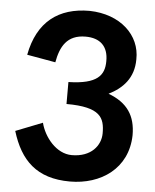

<svg xmlns="http://www.w3.org/2000/svg" viewBox="-54 -806 705 871"><g transform="rotate(5 298.0 -370.5)"><path d="M319 -760C178 -760 83 -690 54 -537C98 -530 141 -521 184 -514C197 -586 226 -642 311 -642C376 -642 415 -608 414 -539C414 -475 383 -433 251 -430V-330C407 -330 426 -282 426 -212C426 -156 383 -101 295 -101C224 -101 168 -172 152 -236L30 -188C70 -57 145 19 297 19C437 19 559 -62 562 -215C562 -303 525 -360 437 -393C500 -424 549 -474 549 -559C552 -670 459 -757 319 -760Z"/></g></svg>

Font: Spoqa Han Sans Neo Bold
Style: Bold
Weight: 700
Designer: [Spoqa Han Sans Neo] Dong-huui Kim  Younghwa Kang  Yujin Lee  [Noto Sans] Ryoko NISHIZUKA  (kana & ideographs); Paul D. 
Foundry: Spoqa (http://www.spoqa-han-sans.com)
Version: Version 1.000